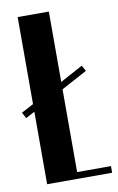

<svg xmlns="http://www.w3.org/2000/svg" viewBox="-82 -745 486 791"><g transform="rotate(-10 160.5 -349.5)"><path d="M49.8 -699.2H180.2V-404.8L274.9 -456.1L288.1 -432.1L180.2 -374V-27.8H321.8V0H49.8V-303.2L12.2 -283.2L-1 -308.1L49.8 -335Z"/></g></svg>

Font: Moniqa Black Heading
Style: Regular
Weight: 900
Designer: Rajesh Rajput
Foundry: Rajesh Rajput
Version: Version 1.000